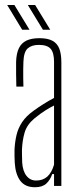

<svg xmlns="http://www.w3.org/2000/svg" viewBox="-20 -762 328 787"><path d="M123.5 5.5Q83 5.5 63.2 -21Q43.5 -47.5 40.5 -94Q40 -108.5 39.5 -121.5Q39 -134.5 39.5 -148Q41 -180.5 47.8 -208.8Q54.5 -237 70.8 -261.5Q87 -286 117.5 -308Q136 -321.5 157.8 -335.2Q179.5 -349 201.5 -360.5V-509Q201.5 -546 187.5 -562Q173.5 -578 139.5 -578Q110 -578 93.8 -563.8Q77.5 -549.5 76 -509Q75.5 -495.5 75.2 -478.2Q75 -461 75.2 -442.5Q75.5 -424 76 -407H47Q46.5 -432 46 -459.2Q45.5 -486.5 46 -508Q47 -542.5 57.2 -564Q67.5 -585.5 88.2 -595.5Q109 -605.5 141.5 -605.5Q175 -605.5 194.8 -595Q214.5 -584.5 223 -562.8Q231.5 -541 231.5 -506V0H201.5V-48.5H194Q186 -24.5 169.8 -9.5Q153.5 5.5 123.5 5.5ZM128 -22Q156 -22 174 -38.2Q192 -54.5 201.5 -87V-329.5Q184.5 -321 166 -309.5Q147.5 -298 120.5 -276Q90.5 -251 81 -218.8Q71.5 -186.5 70 -148Q70 -139.5 70.2 -124.8Q70.5 -110 71 -95Q73.5 -60 88.8 -41Q104 -22 128 -22ZM156 -640 94 -741.5H124L186 -640ZM71 -640 9.5 -741.5H39L101 -640Z"/></svg>

Font: Big Shoulders Display ExtraLight
Style: Regular
Weight: 250
Designer: Patric King
Foundry: XO Type Co
Version: Version 2.002